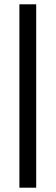

<svg xmlns="http://www.w3.org/2000/svg" viewBox="-20 -720 258 891"><path d="M70 -700H148V151H70Z"/></svg>

Font: Urbanist
Style: Regular
Weight: 400
Designer: Corey Hu
Foundry: Corey Hu
Version: Version 1.330; ttfautohint (v1.8.4.7-5d5b)